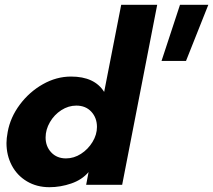

<svg xmlns="http://www.w3.org/2000/svg" viewBox="-20 -770 888 800"><path d="M7 -174Q7 -193 12 -220Q23 -281 62.5 -334Q102 -387 158.5 -419Q215 -451 276 -451Q374 -451 414 -387L485 -750H635L489 0H339L349 -53Q322 -21 277 -5.5Q232 10 186 10Q133 10 92 -14.5Q51 -39 29 -81Q7 -123 7 -174ZM255 -110Q288 -110 317.5 -129Q347 -148 365.5 -178.5Q384 -209 384 -241Q384 -279 360.5 -304.5Q337 -330 298 -330Q265 -330 235.5 -311Q206 -292 188 -261Q170 -230 170 -197Q170 -160 193.5 -135Q217 -110 255 -110ZM730 -750H848L755 -516H653Z"/></svg>

Font: Teachers
Style: Bold Italic
Weight: 700
Designer: Alfredo Marco Pradil & Chank Diesel
Version: Version 0.009